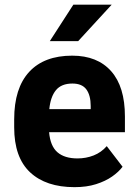

<svg xmlns="http://www.w3.org/2000/svg" viewBox="-20 -770 570 800"><path d="M445.3 -750.5 305.7 -598.6H187.5L285.6 -750.5ZM500.5 -284.7V-219.2H184.6Q189.5 -161.6 219.2 -135.7Q249 -109.9 302.7 -109.9Q338.4 -109.9 370.1 -122.3Q401.9 -134.8 424.8 -161.1L490.7 -75.2Q474.6 -53.7 447 -34.4Q419.4 -15.1 380.4 -2.7Q341.3 9.8 290.5 9.8Q171.4 9.8 105.2 -52.2Q39.1 -114.3 39.1 -239.3V-272.9Q39.1 -402.8 101.6 -470.5Q164.1 -538.1 280.8 -538.1Q385.7 -538.1 443.1 -473.4Q500.5 -408.7 500.5 -284.7ZM357.9 -315.4V-328.1Q357.9 -373 339.8 -397.5Q321.8 -421.9 281.7 -421.9Q235.8 -421.9 213.1 -394.3Q190.4 -366.7 185.5 -315.4Z"/></svg>

Font: Robert Sans Black
Style: Regular
Weight: 900
Designer: Christian Robertson (extended by Adam Twardoch)
Foundry: Google
Version: Version 12.135;April 2, 2019;FontCreator 11.5.0.2425 64-bit;